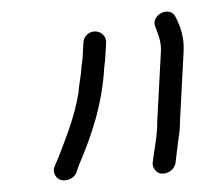

<svg xmlns="http://www.w3.org/2000/svg" viewBox="-20 -729 352 330"><path d="M281.5 -448 286.7 -490C288.5 -500 289.4 -510.7 289.4 -522L295.6 -641C296.8 -664.5 290.1 -683.5 282.6 -698C273.6 -721.8 236.2 -703.1 247.7 -681C251.8 -670 257.4 -656.9 256.6 -641L250.3 -521C250.7 -498.1 245.6 -474.4 242.7 -452C241.7 -446.7 242.8 -441.8 245.9 -437.5C256.4 -422.9 278.9 -433.5 281.5 -448ZM123.4 -656 122.1 -632C121.9 -628 121.3 -622.3 120.2 -615C119.5 -600.6 115.5 -581.8 114.8 -569C108.5 -530.1 94.1 -493.8 81.1 -460L74.3 -444C72 -439.3 71.9 -434.5 74 -429.5C80.8 -413.2 104.1 -417.5 110.6 -431L116.4 -447C137.1 -495.3 155.8 -549.5 159.2 -614C160.2 -621.3 160.9 -627.3 161.1 -632L162.4 -656C162.9 -666.6 153.9 -675 143.4 -675C132.8 -675 123.9 -666.6 123.4 -656Z"/></svg>

Font: Just Breathe
Style: Obl1
Weight: 400
Foundry: Cannot Into Space Fonts
Version: Version 0.72